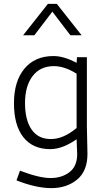

<svg xmlns="http://www.w3.org/2000/svg" viewBox="-20 -770 540 990"><path d="M428 -115 431 23Q431 112 377.5 156Q324 200 245 200Q166 200 65 160L83 110Q182 148 240.5 148Q299 148 338.5 117.5Q378 87 378 24Q378 16 376.5 -11.5Q375 -39 375 -52Q302 -1 239 -1Q149 -1 100.5 -62.5Q52 -124 52 -237.5Q52 -351 106 -416Q160 -481 256 -481Q309 -481 375 -446L377 -475H428ZM375 -110V-390Q313 -429 258 -429Q187 -429 148 -377.5Q109 -326 109 -238.5Q109 -151 143 -102Q177 -53 242 -53Q307 -53 375 -110ZM273 -750 401 -588H343L250 -710L157 -588H99L227 -750Z"/></svg>

Font: Lekton
Style: Regular
Weight: 400
Designer: Paolo Mazzetti, Luciano Perondi, Raffaele Flato, Elena Papassissa, Emilio Macchia, Michela Povoleri, Tobias Seemiller, R
Version: Version 34.000